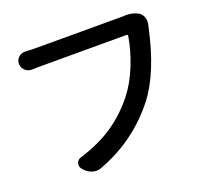

<svg xmlns="http://www.w3.org/2000/svg" viewBox="-125 -858 1094 1024"><g transform="rotate(-20 422.5 -346.0)"><path d="M673.8 -708Q679.7 -709 684.6 -709Q728.5 -709 757.8 -690.4Q773.4 -679.7 780.3 -660.2Q783.2 -649.4 783.2 -638.7Q783.2 -629.9 781.2 -621.1Q781.2 -619.1 779.8 -614.3Q778.3 -609.4 778.3 -607.4Q726.6 -367.2 628.9 -240.2Q564.5 -157.2 480 -93.8Q395.5 -30.3 285.2 11.7Q271.5 17.6 256.8 17.6Q246.1 17.6 235.4 14.6Q210 7.8 192.4 -11.7L184.6 -20.5Q175.8 -30.3 175.8 -43Q175.8 -47.9 176.8 -53.7Q182.6 -72.3 201.2 -78.1Q316.4 -113.3 396.5 -168.9Q476.6 -224.6 536.1 -300.8Q583 -360.4 615.7 -442.9Q648.4 -525.4 660.2 -600.6Q661.1 -608.4 653.3 -608.4H169.9Q144.5 -608.4 118.2 -607.4Q116.2 -607.4 115.2 -607.4Q93.8 -607.4 78.1 -622.1Q61.5 -637.7 61.5 -660.2Q61.5 -682.6 78.1 -697.3Q93.8 -710 113.3 -710Q115.2 -710 117.2 -710Q147.5 -708 169.9 -708H655.3Q665 -708 673.8 -708Z"/></g></svg>

Font: Gen Jyuu Gothic P Medium
Style: Regular
Weight: 500
Designer: [Source Han Sans]
Ryoko NISHIZUKA  (kana & ideographs); Paul D. Hunt (Latin, Greek & Cyrillic); Wenlong ZHANG  (bopomofo
Version: Version 1.002.20150607